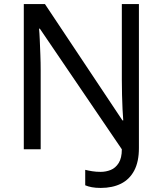

<svg xmlns="http://www.w3.org/2000/svg" viewBox="-20 -785 800 944"><path d="M475 139Q450 139 431.5 135.5Q413 132 399 126V50Q415 54 434 57Q453 60 475 60Q501 60 524.5 50.5Q548 41 563.5 16.5Q579 -8 579 -51L176 -644H172Q174 -625 175.5 -590Q177 -555 178.5 -515Q180 -475 180 -438V-51H97V-765H201L582 -193H586Q584 -215 582.5 -247.5Q581 -280 580 -318Q579 -356 579 -393V-765H663V-57Q663 10 640 53.5Q617 97 575 118Q533 139 475 139Z"/></svg>

Font: Noto Sans Tamil UI
Style: Regular
Weight: 400
Designer: Jelle Bosma - Monotype Design Team
Foundry: Monotype Imaging Inc.
Version: Version 2.004